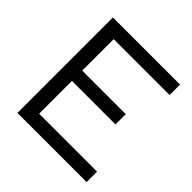

<svg xmlns="http://www.w3.org/2000/svg" viewBox="-185 -853 1001 1001"><g transform="rotate(45 316.0 -352.0)"><path d="M88 0V-704H583V-627H171V-395H492V-319H171V-77H598V0Z"/></g></svg>

Font: Prodigy Sans
Style: Regular
Weight: 400
Designer: Wei Huang
Foundry: Wei Huang
Version: Version 1.003; ttfautohint (v1.8.3)